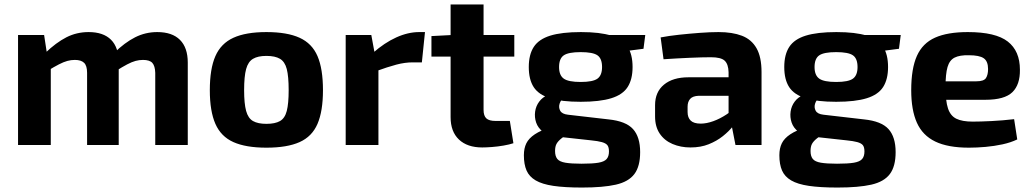

<svg xmlns="http://www.w3.org/2000/svg" viewBox="-20 -651 4635 862"><path d="M686 -507Q753 -507 788 -472Q823 -437 823 -370V0H677V-324Q676 -355 664 -368.5Q652 -382 622 -382Q605 -382 588.5 -377.5Q572 -373 551 -362Q530 -351 500 -332L492 -413Q540 -460 586.5 -483.5Q633 -507 686 -507ZM178 -494 193 -396 208 -383V0H61V-494ZM378 -507Q444 -507 478.5 -472.5Q513 -438 513 -370V0H371V-324Q371 -356 357.5 -369Q344 -382 316 -382Q299 -382 282.5 -377.5Q266 -373 244.5 -362Q223 -351 192 -332L183 -413Q232 -460 278 -483.5Q324 -507 378 -507Z M1176 -507Q1269 -507 1325 -481.5Q1381 -456 1405.5 -399Q1430 -342 1430 -246Q1430 -152 1405.5 -95Q1381 -38 1325 -13Q1269 12 1176 12Q1084 12 1028 -13Q972 -38 947 -95Q922 -152 922 -246Q922 -342 947 -399Q972 -456 1028 -481.5Q1084 -507 1176 -507ZM1176 -400Q1138 -400 1116 -387Q1094 -374 1085 -341Q1076 -308 1076 -246Q1076 -186 1085 -153Q1094 -120 1116 -107.5Q1138 -95 1176 -95Q1215 -95 1237 -107.5Q1259 -120 1267.5 -153Q1276 -186 1276 -246Q1276 -308 1267.5 -341Q1259 -374 1237 -387Q1215 -400 1176 -400Z M1647 -494 1665 -396 1679 -383V0H1532V-494ZM1888 -507 1874 -371H1833Q1798 -371 1760 -361Q1722 -351 1664 -330L1654 -413Q1706 -459 1759 -483Q1812 -507 1862 -507Z M2151 -631V-158Q2151 -131 2163.5 -119.5Q2176 -108 2205 -108H2269L2285 -8Q2267 -2 2241 2.5Q2215 7 2189 9Q2163 11 2145 11Q2078 11 2040.5 -24.5Q2003 -60 2003 -125V-631ZM2289 -494V-397H1917V-489L2013 -494Z M2588 -507Q2674 -507 2724.5 -491Q2775 -475 2797.5 -441Q2820 -407 2820 -350Q2820 -295 2798 -260.5Q2776 -226 2724.5 -210Q2673 -194 2587 -194Q2501 -194 2449.5 -210Q2398 -226 2376 -260Q2354 -294 2354 -350Q2354 -406 2376.5 -440.5Q2399 -475 2450.5 -491Q2502 -507 2588 -507ZM2587 -417Q2532 -417 2511 -402.5Q2490 -388 2490 -350Q2490 -313 2511 -298Q2532 -283 2587 -283Q2642 -283 2662.5 -298Q2683 -313 2683 -350Q2683 -388 2662.5 -402.5Q2642 -417 2587 -417ZM2877 -494 2869 -432 2737 -415 2701 -494ZM2439 -224 2512 -212Q2498 -203 2492.5 -186Q2487 -169 2495 -154Q2503 -139 2530 -136L2712 -115Q2790 -107 2822 -71.5Q2854 -36 2854 32Q2854 96 2828 130.5Q2802 165 2745 178Q2688 191 2593 191Q2515 191 2464.5 183.5Q2414 176 2385 159Q2356 142 2344 114.5Q2332 87 2332 46Q2332 15 2343 -7.5Q2354 -30 2381 -48Q2408 -66 2455 -81L2528 -107L2581 -87L2541 -60Q2516 -42 2500.5 -29.5Q2485 -17 2478.5 -5Q2472 7 2472 27Q2472 50 2482 62.5Q2492 75 2518.5 79.5Q2545 84 2591 84Q2640 84 2666.5 79.5Q2693 75 2703.5 63Q2714 51 2714 29Q2714 10 2707 1Q2700 -8 2682 -13Q2664 -18 2633 -21L2478 -38Q2440 -42 2417.5 -59.5Q2395 -77 2387 -101Q2379 -125 2382.5 -150Q2386 -175 2401 -195Q2416 -215 2439 -224Z M3206 -507Q3268 -507 3311 -490.5Q3354 -474 3376.5 -434.5Q3399 -395 3399 -327V0H3282L3261 -107L3251 -122V-327Q3250 -363 3233.5 -378.5Q3217 -394 3172 -394Q3133 -394 3076 -391.5Q3019 -389 2959 -385L2946 -483Q2982 -490 3028.5 -495Q3075 -500 3122 -503.5Q3169 -507 3206 -507ZM3338 -304 3337 -221H3117Q3090 -220 3078.5 -207Q3067 -194 3067 -172V-148Q3067 -123 3081 -109.5Q3095 -96 3126 -96Q3152 -96 3182.5 -107Q3213 -118 3243 -138Q3273 -158 3297 -185V-121Q3288 -106 3270 -83.5Q3252 -61 3225 -39.5Q3198 -18 3162 -3.5Q3126 11 3080 11Q3036 11 2999.5 -4.5Q2963 -20 2942 -51Q2921 -82 2921 -128V-179Q2921 -238 2961 -271Q3001 -304 3071 -304Z M3735 -507Q3821 -507 3871.5 -491Q3922 -475 3944.5 -441Q3967 -407 3967 -350Q3967 -295 3945 -260.5Q3923 -226 3871.5 -210Q3820 -194 3734 -194Q3648 -194 3596.5 -210Q3545 -226 3523 -260Q3501 -294 3501 -350Q3501 -406 3523.5 -440.5Q3546 -475 3597.5 -491Q3649 -507 3735 -507ZM3734 -417Q3679 -417 3658 -402.5Q3637 -388 3637 -350Q3637 -313 3658 -298Q3679 -283 3734 -283Q3789 -283 3809.5 -298Q3830 -313 3830 -350Q3830 -388 3809.5 -402.5Q3789 -417 3734 -417ZM4024 -494 4016 -432 3884 -415 3848 -494ZM3586 -224 3659 -212Q3645 -203 3639.5 -186Q3634 -169 3642 -154Q3650 -139 3677 -136L3859 -115Q3937 -107 3969 -71.5Q4001 -36 4001 32Q4001 96 3975 130.5Q3949 165 3892 178Q3835 191 3740 191Q3662 191 3611.5 183.5Q3561 176 3532 159Q3503 142 3491 114.5Q3479 87 3479 46Q3479 15 3490 -7.5Q3501 -30 3528 -48Q3555 -66 3602 -81L3675 -107L3728 -87L3688 -60Q3663 -42 3647.5 -29.5Q3632 -17 3625.5 -5Q3619 7 3619 27Q3619 50 3629 62.5Q3639 75 3665.5 79.5Q3692 84 3738 84Q3787 84 3813.5 79.5Q3840 75 3850.5 63Q3861 51 3861 29Q3861 10 3854 1Q3847 -8 3829 -13Q3811 -18 3780 -21L3625 -38Q3587 -42 3564.5 -59.5Q3542 -77 3534 -101Q3526 -125 3529.5 -150Q3533 -175 3548 -195Q3563 -215 3586 -224Z M4325 -507Q4450 -507 4504.5 -464.5Q4559 -422 4559 -338Q4560 -271 4525 -237Q4490 -203 4404 -203H4128V-286H4364Q4397 -286 4406.5 -300.5Q4416 -315 4416 -341Q4416 -376 4396.5 -389.5Q4377 -403 4330 -403Q4289 -404 4266 -392.5Q4243 -381 4234 -350Q4225 -319 4225 -260Q4225 -198 4236 -164.5Q4247 -131 4273.5 -118Q4300 -105 4347 -105Q4381 -105 4431.5 -107.5Q4482 -110 4533 -116L4547 -25Q4518 -11 4481 -3Q4444 5 4405 8.5Q4366 12 4330 12Q4236 12 4179 -15.5Q4122 -43 4096.5 -100Q4071 -157 4071 -246Q4071 -343 4096.5 -400Q4122 -457 4178 -482Q4234 -507 4325 -507Z"/></svg>

Font: Exo 2
Style: Bold
Weight: 700
Designer: Natanael Gama
Foundry: Natanael Gama
Version: Version 2.010